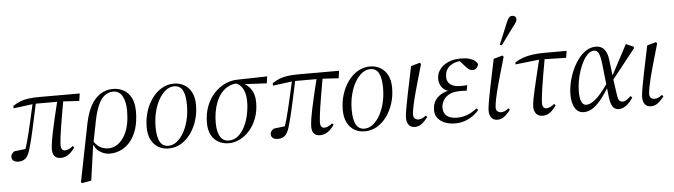

<svg xmlns="http://www.w3.org/2000/svg" viewBox="-56 -979 4998 1424"><g transform="rotate(-5 2443.0 -267.0)"><path d="M47 12Q26 12 12 2Q-2 -8 -2 -27Q-2 -41 6 -50.5Q14 -60 24 -67Q48 -70 71.5 -72.5Q95 -75 118 -78L115 -66H104Q114 -96 122.5 -125.5Q131 -155 140 -193Q149 -231 161.5 -284Q174 -337 191 -415H215Q200 -345 189.5 -296.5Q179 -248 171 -212Q163 -176 155 -143.5Q147 -111 136 -73Q128 -44 116.5 -25Q105 -6 88 3Q71 12 47 12ZM46 -385V-403Q73 -421 100.5 -432Q128 -443 163 -447.5Q198 -452 244 -452H544L536 -397L399 -405H202ZM363 12Q332 12 317 -6Q302 -24 302 -57Q302 -66 303.5 -81.5Q305 -97 309 -122.5Q313 -148 321 -186.5Q329 -225 342 -281Q355 -337 374 -414L420 -422Q406 -343 396.5 -287.5Q387 -232 381.5 -195Q376 -158 373.5 -135.5Q371 -113 370 -99.5Q369 -86 369 -77Q369 -62 376.5 -51.5Q384 -41 399 -41Q413 -41 428 -48Q443 -55 458 -68L469 -57Q453 -34 436 -18.5Q419 -3 401 4.5Q383 12 363 12Z M503 212 496 204 582 -227Q607 -348 661.5 -406Q716 -464 792 -464Q835 -464 870.5 -445Q906 -426 927 -386Q948 -346 948 -283Q948 -211 931 -156Q914 -101 883.5 -63.5Q853 -26 813 -7Q773 12 728 12Q689 12 654 -11Q619 -34 603 -84L602 -108Q626 -65 655.5 -46.5Q685 -28 722 -28Q748 -28 772 -39.5Q796 -51 816.5 -73Q837 -95 852 -127Q867 -159 875 -200.5Q883 -242 883 -293Q883 -364 859.5 -404Q836 -444 792 -444Q756 -444 728 -422Q700 -400 680 -355Q660 -310 646 -241L612 -68H611L573 199Z M1166 12Q1125 12 1091 -7Q1057 -26 1037 -64.5Q1017 -103 1017 -160Q1017 -220 1034 -274.5Q1051 -329 1082 -372Q1113 -415 1155 -439.5Q1197 -464 1246 -464Q1287 -464 1321 -445Q1355 -426 1375.5 -388Q1396 -350 1396 -292Q1396 -232 1379 -177.5Q1362 -123 1331 -80Q1300 -37 1258 -12.5Q1216 12 1166 12ZM1166 -8Q1199 -8 1228 -30.5Q1257 -53 1280 -92.5Q1303 -132 1316 -185Q1329 -238 1329 -298Q1329 -369 1309.5 -406.5Q1290 -444 1246 -444Q1213 -444 1184 -421.5Q1155 -399 1132 -359.5Q1109 -320 1096 -267Q1083 -214 1083 -154Q1083 -83 1103 -45.5Q1123 -8 1166 -8Z M1615 12Q1572 12 1538 -6.5Q1504 -25 1484.5 -61.5Q1465 -98 1465 -152Q1465 -221 1486.5 -276.5Q1508 -332 1544.5 -371Q1581 -410 1625.5 -430.5Q1670 -451 1716 -452L1940 -457L1933 -406L1754 -415L1721 -425Q1679 -425 1647.5 -408.5Q1616 -392 1593.5 -364Q1571 -336 1557 -300.5Q1543 -265 1536.5 -226Q1530 -187 1530 -148Q1530 -80 1552 -44Q1574 -8 1615 -8Q1656 -8 1686 -33.5Q1716 -59 1736 -100Q1756 -141 1766 -189.5Q1776 -238 1776 -284Q1776 -325 1766 -355Q1756 -385 1738.5 -403Q1721 -421 1698 -426L1717 -431Q1750 -427 1778.5 -408Q1807 -389 1824.5 -355.5Q1842 -322 1842 -272Q1842 -208 1822.5 -155.5Q1803 -103 1770 -65.5Q1737 -28 1696.5 -8Q1656 12 1615 12Z M1978 12Q1957 12 1943 2Q1929 -8 1929 -27Q1929 -41 1937 -50.5Q1945 -60 1955 -67Q1979 -70 2002.5 -72.5Q2026 -75 2049 -78L2046 -66H2035Q2045 -96 2053.5 -125.5Q2062 -155 2071 -193Q2080 -231 2092.5 -284Q2105 -337 2122 -415H2146Q2131 -345 2120.5 -296.5Q2110 -248 2102 -212Q2094 -176 2086 -143.5Q2078 -111 2067 -73Q2059 -44 2047.5 -25Q2036 -6 2019 3Q2002 12 1978 12ZM1977 -385V-403Q2004 -421 2031.5 -432Q2059 -443 2094 -447.5Q2129 -452 2175 -452H2475L2467 -397L2330 -405H2133ZM2294 12Q2263 12 2248 -6Q2233 -24 2233 -57Q2233 -66 2234.5 -81.5Q2236 -97 2240 -122.5Q2244 -148 2252 -186.5Q2260 -225 2273 -281Q2286 -337 2305 -414L2351 -422Q2337 -343 2327.5 -287.5Q2318 -232 2312.5 -195Q2307 -158 2304.5 -135.5Q2302 -113 2301 -99.5Q2300 -86 2300 -77Q2300 -62 2307.5 -51.5Q2315 -41 2330 -41Q2344 -41 2359 -48Q2374 -55 2389 -68L2400 -57Q2384 -34 2367 -18.5Q2350 -3 2332 4.5Q2314 12 2294 12Z M2626 12Q2585 12 2551 -7Q2517 -26 2497 -64.5Q2477 -103 2477 -160Q2477 -220 2494 -274.5Q2511 -329 2542 -372Q2573 -415 2615 -439.5Q2657 -464 2706 -464Q2747 -464 2781 -445Q2815 -426 2835.5 -388Q2856 -350 2856 -292Q2856 -232 2839 -177.5Q2822 -123 2791 -80Q2760 -37 2718 -12.5Q2676 12 2626 12ZM2626 -8Q2659 -8 2688 -30.5Q2717 -53 2740 -92.5Q2763 -132 2776 -185Q2789 -238 2789 -298Q2789 -369 2769.5 -406.5Q2750 -444 2706 -444Q2673 -444 2644 -421.5Q2615 -399 2592 -359.5Q2569 -320 2556 -267Q2543 -214 2543 -154Q2543 -83 2563 -45.5Q2583 -8 2626 -8Z M3000 12Q2970 12 2954.5 -7Q2939 -26 2939 -61Q2939 -69 2940 -78.5Q2941 -88 2943.5 -105.5Q2946 -123 2951.5 -152.5Q2957 -182 2966 -228L3010 -440L3077 -459L3085 -449L3052 -335Q3040 -293 3030.5 -258.5Q3021 -224 3014 -196Q3007 -168 3002.5 -145.5Q2998 -123 2995.5 -106.5Q2993 -90 2993 -79Q2993 -60 3004 -50.5Q3015 -41 3030 -41Q3044 -41 3057.5 -46.5Q3071 -52 3086 -65L3097 -54Q3071 -20 3048.5 -4Q3026 12 3000 12Z M3300 12Q3258 12 3224.5 -1Q3191 -14 3171 -39Q3151 -64 3151 -100Q3151 -145 3173.5 -176Q3196 -207 3235 -223.5Q3274 -240 3321 -240L3309 -228Q3270 -228 3246.5 -243Q3223 -258 3212.5 -281Q3202 -304 3202 -328Q3202 -367 3224.5 -397.5Q3247 -428 3287 -446Q3327 -464 3381 -464Q3420 -464 3445.5 -456.5Q3471 -449 3486 -437Q3501 -425 3506 -412Q3502 -392 3490.5 -381.5Q3479 -371 3463 -371Q3451 -371 3440 -377Q3429 -383 3417 -396L3370 -448L3416 -456L3437 -443Q3427 -445 3418.5 -446Q3410 -447 3401 -447Q3361 -447 3329.5 -435Q3298 -423 3280 -398.5Q3262 -374 3262 -336Q3262 -314 3273 -297Q3284 -280 3306.5 -270.5Q3329 -261 3361 -261Q3374 -261 3387 -261.5Q3400 -262 3413 -263L3405 -222Q3397 -223 3387 -223.5Q3377 -224 3358 -224Q3300 -224 3269 -204.5Q3238 -185 3226.5 -159Q3215 -133 3215 -113Q3215 -70 3242 -49.5Q3269 -29 3318 -29Q3350 -29 3385.5 -40Q3421 -51 3466 -85L3478 -73Q3452 -43 3423 -24.5Q3394 -6 3363.5 3Q3333 12 3300 12Z M3615 12Q3585 12 3569.5 -7Q3554 -26 3554 -61Q3554 -69 3555 -78.5Q3556 -88 3558.5 -105.5Q3561 -123 3566.5 -152.5Q3572 -182 3581 -228L3625 -440L3692 -459L3700 -449L3667 -335Q3655 -293 3645.5 -258.5Q3636 -224 3629 -196Q3622 -168 3617.5 -145.5Q3613 -123 3610.5 -106.5Q3608 -90 3608 -79Q3608 -60 3619 -50.5Q3630 -41 3645 -41Q3659 -41 3672.5 -46.5Q3686 -52 3701 -65L3712 -54Q3686 -20 3663.5 -4Q3641 12 3615 12ZM3679 -540Q3696 -581 3713 -621Q3730 -661 3746 -701Q3751 -713 3756.5 -723Q3762 -733 3769.5 -739.5Q3777 -746 3787 -746Q3802 -746 3810.5 -739Q3819 -732 3819 -719Q3819 -709 3811.5 -696Q3804 -683 3793 -670Q3768 -636 3743 -602.5Q3718 -569 3694 -535Z M3783 -385V-399Q3811 -418 3843.5 -429.5Q3876 -441 3916.5 -446.5Q3957 -452 4007 -452H4169L4161 -401L3988 -405H3963ZM3951 12Q3920 12 3903 -8Q3886 -28 3886 -60Q3886 -70 3888 -85Q3890 -100 3894.5 -125Q3899 -150 3908 -188Q3917 -226 3930 -281.5Q3943 -337 3962 -414L4004 -422Q3990 -343 3980.5 -287.5Q3971 -232 3965.5 -195Q3960 -158 3957.5 -135.5Q3955 -113 3954 -99.5Q3953 -86 3953 -77Q3953 -62 3960.5 -51.5Q3968 -41 3983 -41Q3997 -41 4012 -48Q4027 -55 4042 -68L4053 -57Q4037 -34 4021 -18.5Q4005 -3 3988 4.5Q3971 12 3951 12Z M4258 12Q4215 12 4192 -25.5Q4169 -63 4169 -124Q4169 -167 4179 -213.5Q4189 -260 4208.5 -304.5Q4228 -349 4254.5 -385Q4281 -421 4314.5 -442.5Q4348 -464 4387 -464Q4415 -464 4434 -451Q4453 -438 4464 -413.5Q4475 -389 4479 -352L4494 -227L4495 -217L4509 -117Q4514 -74 4522 -57.5Q4530 -41 4552 -41Q4567 -41 4583 -52.5Q4599 -64 4612 -77L4624 -65Q4600 -27 4572.5 -7.5Q4545 12 4519 12Q4499 12 4485 2Q4471 -8 4462.5 -31Q4454 -54 4450 -92L4424 -330Q4417 -390 4405.5 -413Q4394 -436 4371 -436Q4349 -436 4328 -417.5Q4307 -399 4290 -368.5Q4273 -338 4260 -299.5Q4247 -261 4240 -221Q4233 -181 4233 -144Q4233 -89 4245.5 -65Q4258 -41 4280 -41Q4302 -41 4327.5 -57Q4353 -73 4384.5 -108Q4416 -143 4454 -199L4472 -187H4466Q4421 -109 4385 -66Q4349 -23 4318.5 -5.5Q4288 12 4258 12ZM4488 -200 4482 -221 4611 -464 4668 -439V-427Z M4758 12Q4728 12 4712.5 -7Q4697 -26 4697 -61Q4697 -69 4698 -78.5Q4699 -88 4701.5 -105.5Q4704 -123 4709.5 -152.5Q4715 -182 4724 -228L4768 -440L4835 -459L4843 -449L4810 -335Q4798 -293 4788.5 -258.5Q4779 -224 4772 -196Q4765 -168 4760.5 -145.5Q4756 -123 4753.5 -106.5Q4751 -90 4751 -79Q4751 -60 4762 -50.5Q4773 -41 4788 -41Q4802 -41 4815.5 -46.5Q4829 -52 4844 -65L4855 -54Q4829 -20 4806.5 -4Q4784 12 4758 12Z"/></g></svg>

Font: Source Serif 4 60pt
Style: Italic
Weight: 400
Italic angle: -12°
Version: Version 4.004;hotconv 1.0.116;makeotfexe 2.5.65601